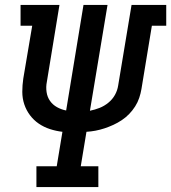

<svg xmlns="http://www.w3.org/2000/svg" viewBox="-20 -755 691 775"><path d="M127 0V-84H209L232 -223Q206 -226 181.5 -234Q157 -242 136.5 -256Q116 -270 101 -290Q86 -310 78 -334Q70 -358 70 -384.5Q70 -411 74 -438L110 -651H63V-735H220L169 -424Q165 -404 168 -383.5Q171 -363 182 -347.5Q193 -332 210 -322.5Q227 -313 247 -309L317 -735H414L343 -308Q363 -312 382 -319.5Q401 -327 417.5 -340.5Q434 -354 444 -372Q454 -390 457 -410L511 -735H651V-651H593L551 -396Q548 -378 542 -360Q536 -342 525.5 -325.5Q515 -309 501.5 -295Q488 -281 471.5 -270Q455 -259 437.5 -251Q420 -243 402 -237Q384 -231 365.5 -227.5Q347 -224 329 -223L306 -84H377V0Z"/></svg>

Font: Iosevka Curly Slab MdEx
Style: Italic
Weight: 500
Width: 7
Italic angle: -9°
Monospace: yes
Designer: Belleve Invis
Foundry: Belleve Invis
Version: Version 11.0.0; ttfautohint (v1.8.3)